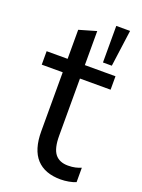

<svg xmlns="http://www.w3.org/2000/svg" viewBox="-138 -777 627 848"><g transform="rotate(20 175.0 -352.5)"><path d="M257.5 8.9Q182.9 8.9 144 -33.6Q105.2 -76 105.2 -162.1V-439.1H6.6V-502.3H105.2V-638.8L186.2 -662.3V-502.3H330.2V-439.1H186.2V-170.6Q186.2 -111.2 206.4 -85.4Q226.7 -59.7 267.5 -59.7Q287.1 -59.7 301.9 -63.2Q316.7 -66.7 328.7 -71.7V-4Q314.8 1.9 295.4 5.4Q276 8.9 257.5 8.9ZM257.4 -540.6V-712.5H322.3L299 -540.6Z"/></g></svg>

Font: Mulish ExtraLight
Style: Regular
Weight: 200
Designer: Vernon Adams
Foundry: Vernon Adams
Version: Version 3.603